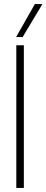

<svg xmlns="http://www.w3.org/2000/svg" viewBox="-20 -922 228 942"><path d="M60 0V-700H97V0ZM59 -740 151 -902H188L91 -740Z"/></svg>

Font: Georama SemiCondensed ExtraLight
Style: Regular
Weight: 200
Width: 4
Designer: Jean-Baptiste Levee
Foundry: Production Type
Version: Version 1.000